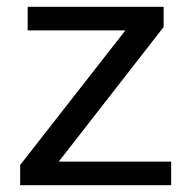

<svg xmlns="http://www.w3.org/2000/svg" viewBox="-20 -542 560 562"><path d="M481 -69V0H39V-59L347 -453H61V-522H459V-463L152 -69Z"/></svg>

Font: AmikoRegular
Style: Regular
Weight: 400
Designer: Pablo Impallari, Rodrigo Fuenzalida, Andres Torresi
Foundry: Impallari Type
Version: Version 1.000; ttfautohint (v1.3)